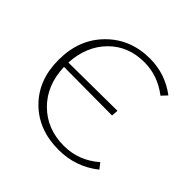

<svg xmlns="http://www.w3.org/2000/svg" viewBox="-169 -826 995 995"><g transform="rotate(45 328.5 -329.0)"><path d="M587 -102 611 -71Q514 6 389 6Q242 6 150.5 -85Q59 -176 59 -324Q59 -474 153 -569Q247 -664 390 -664Q502 -664 592 -596L564 -566Q481 -630 383 -630Q264 -630 188 -552.5Q112 -475 105 -350L462 -353L459 -316L105 -318Q109 -188 189.5 -108Q270 -28 394 -28Q502 -28 587 -102Z"/></g></svg>

Font: EauTestText Light
Style: Regular
Weight: 300
Designer: Christian Thalmann (Catharsis Fonts)
Version: Version 0.001;PS 000.001;hotconv 1.0.88;makeotf.lib2.5.64775